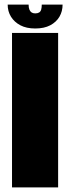

<svg xmlns="http://www.w3.org/2000/svg" viewBox="-20 -819 308 839"><path d="M32.5 0H234V-675H32.5ZM134 -694.5Q173 -694.5 199.5 -708.5Q226 -722.5 239.8 -746Q253.5 -769.5 253.5 -799H162.5Q162.5 -786 160 -777.2Q157.5 -768.5 151 -764.5Q144.5 -760.5 134 -760.5Q124.5 -760.5 118.2 -764.5Q112 -768.5 108.5 -777Q105 -785.5 105 -799H13.5Q13.5 -769.5 28 -746Q42.5 -722.5 69 -708.5Q95.5 -694.5 134 -694.5Z"/></svg>

Font: Anybody Condensed Black
Style: Regular
Weight: 900
Width: 3
Designer: Tyler Finck
Foundry: Etcetera Type Company
Version: Version 1.113;gftools[0.9.25]